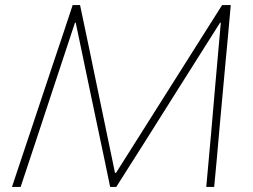

<svg xmlns="http://www.w3.org/2000/svg" viewBox="-20 -733 993 753"><path d="M27 0Q46.5 -58 66 -117Q85.5 -174.5 107 -239.5L185 -473.5Q206.5 -537.5 225.5 -594Q244 -650.5 265 -713H294Q312.5 -625.5 329.8 -542.5Q347 -459.5 364 -377.5L431 -55H435L639.5 -378.5Q691 -460 743.5 -543Q795.5 -625.5 851 -713H885Q879.5 -651.5 874.5 -595.5Q869 -539 863 -472.5L841.5 -237Q836 -173.5 831 -117.5Q825.5 -61 820 0H789Q799 -110.5 808 -211Q816.5 -311.5 824 -396L846 -644H843L674 -376.5Q613 -280 551.5 -182Q489.5 -84 436 0H412Q401 -52 388 -115.5Q374.5 -179 360.5 -245.8Q346.5 -312.5 333.5 -374L277 -644H274L192 -396Q163.5 -310 130.8 -210.5Q98 -111 61 0Z"/></svg>

Font: Heraclito Thin
Style: Italic
Weight: 100
Italic angle: -12°
Designer: Kostas Bartsokas (font) & Cristiano Sobral (main changes)
Foundry: Kostas Bartsokas (font) & Cristiano Sobral (main changes)
Version: Version 1.00;July 8, 2020;FontCreator 13.0.0.2655 64-bit